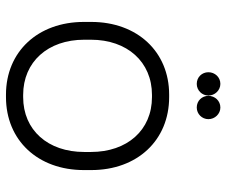

<svg xmlns="http://www.w3.org/2000/svg" viewBox="-76 -656 739 626"><g transform="rotate(90 293.0 -343.5)"><path d="M331 -616C352 -616 369 -633 369 -654C369 -675 352 -693 331 -693C309 -693 293 -675 293 -654C293 -633 309 -616 331 -616ZM254 -616C275 -616 292 -633 292 -654C292 -675 275 -693 254 -693C232 -693 216 -675 216 -654C216 -633 232 -616 254 -616ZM289 6H297C438 6 535 -98 535 -248V-272C535 -422 438 -526 297 -526H289C149 -526 52 -422 52 -272V-248C52 -98 149 6 289 6ZM290 -50C182 -50 110 -131 110 -249V-271C110 -389 182 -470 290 -470H297C405 -470 476 -389 476 -271V-249C476 -131 405 -50 297 -50Z"/></g></svg>

Font: Fixel Text Light
Style: Regular
Weight: 300
Width: 4
Designer: AlfaBravo + MacPaw
Foundry: Kyrylo Tkachov, Marchela Mozhyna, Serhii Makarenko, Maria Weinstein, Zakhar Kryvoshyya
Version: Version 1.211